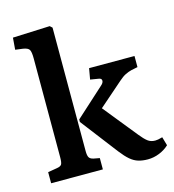

<svg xmlns="http://www.w3.org/2000/svg" viewBox="-114 -862 878 968"><g transform="rotate(-15 325.0 -378.5)"><path d="M539 10Q512 10 490 3.5Q468 -3 448 -20Q428 -37 404 -68L256 -261V-274L406 -410Q420 -422 419.5 -433.5Q419 -445 404 -447L361 -454L371 -511H608V-453L574 -446Q558 -442 542 -434Q526 -426 507 -409L381 -299L524 -122Q544 -97 560 -84.5Q576 -72 599 -72Q606 -72 614.5 -73.5Q623 -75 637 -79L650 -34Q629 -14 599.5 -2Q570 10 539 10ZM36 0V-58L84 -66Q103 -69 108.5 -78Q114 -87 114 -115V-631Q114 -665 107 -676.5Q100 -688 74 -692L35 -697L40 -759L234 -767L246 -756V-112Q246 -89 251.5 -79Q257 -69 274 -65L306 -59V0Z"/></g></svg>

Font: Literata 18pt SemiBold
Style: Regular
Weight: 600
Designer: Latin by Veronika Burian and Jose Scaglione. Greek by Irene Vlachou. Cyrillic by Vera Evstafieva.
Foundry: TypeTogether
Version: Version 3.103;gftools[0.9.29]